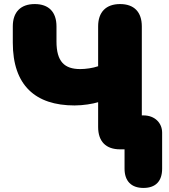

<svg xmlns="http://www.w3.org/2000/svg" viewBox="-20 -735 831 945"><path d="M463 -232V-110C463 -39 501 0 571 0H593V95C593 156 626 190 686 190C746 190 778 157 778 95V-82C778 -130 742 -167 686 -167H678V-605C678 -676 640 -715 571 -715C502 -715 463 -676 463 -605V-409C437 -400 402 -395 375 -395C297 -395 258 -432 258 -531V-605C258 -676 220 -715 151 -715C82 -715 43 -676 43 -605V-525C43 -315 154 -216 347 -216C390 -216 437 -224 463 -232Z"/></svg>

Font: SN Pro Black
Style: Regular
Weight: 900
Designer: Tobias Whetton
Foundry: Supernotes
Version: Version 1.001;Glyphs 3.2 (3249)